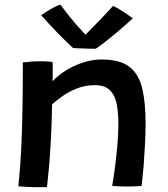

<svg xmlns="http://www.w3.org/2000/svg" viewBox="-20 -780 705 807"><path d="M177.5 6.5Q166 6.5 149.8 6.5Q133.5 6.5 117 6.5Q102.5 6 83.8 5Q65 4 57 3Q61.5 -38.5 65.2 -89Q69 -139.5 71.2 -202.2Q73.5 -265 74.8 -343Q76 -421 76 -517.5Q90.5 -519.5 110.2 -521Q130 -522.5 150.5 -522.5Q164.5 -522.5 177.8 -521.8Q191 -521 201 -519.5Q201.5 -514.5 201.5 -500Q201.5 -485.5 201.5 -468.5Q201.5 -451.5 201 -438.5Q218 -458 250.2 -479.5Q282.5 -501 323.8 -515.5Q365 -530 407 -530Q483 -530 523 -499.8Q563 -469.5 577.5 -409.5Q592 -349.5 592 -261Q592 -227.5 590 -184.5Q588 -141.5 584.5 -94Q581 -46.5 575 1.5Q567 2.5 550.2 3.2Q533.5 4 515 4Q496 4 478.5 3.2Q461 2.5 451.5 1.5Q458 -36.5 463.8 -81.2Q469.5 -126 473.5 -172.2Q477.5 -218.5 477.5 -260Q477.5 -309 470 -345.2Q462.5 -381.5 441 -401.8Q419.5 -422 378 -422Q337.5 -422 303.2 -408.2Q269 -394.5 242.5 -375.8Q216 -357 199 -341.5Q197.5 -259 193.8 -190.8Q190 -122.5 185.5 -72.2Q181 -22 177.5 6.5ZM455 -755Q465 -751 477.8 -743.5Q490.5 -736 503 -727.8Q515.5 -719.5 525 -712.5Q534.5 -705.5 538 -703Q505 -672.5 473.8 -646.2Q442.5 -620 418.2 -601.2Q394 -582.5 382 -575Q368.5 -575 350.2 -575.5Q332 -576 315 -576.8Q298 -577.5 287 -578Q254.5 -608.5 221.8 -642Q189 -675.5 153 -716Q162 -722 175.8 -731Q189.5 -740 205 -748.2Q220.5 -756.5 234 -760.5Q248 -741 264.5 -720.2Q281 -699.5 297 -680.8Q313 -662 325.5 -648.8Q338 -635.5 343.5 -631H336Q345.5 -640 366 -661Q386.5 -682 410.5 -707.2Q434.5 -732.5 455 -755Z"/></svg>

Font: Grandstander Thin Medium
Style: Regular
Weight: 500
Version: Version 1.200